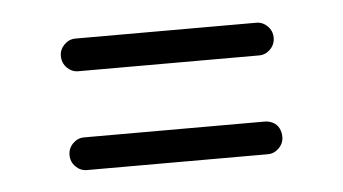

<svg xmlns="http://www.w3.org/2000/svg" viewBox="-28 -421 429 240"><g transform="rotate(-5 186.5 -300.5)"><path d="M73 -342Q65 -342 59 -348Q53 -354 53 -363Q53 -367 54.5 -370.5Q56 -374 59 -377Q62 -380 65.5 -381.5Q69 -383 73 -383H300Q308 -383 314 -377Q320 -371 320 -362.5Q320 -354 314 -348Q308 -342 300 -342ZM300 -259Q305 -259 310 -256.5Q315 -254 317.5 -249Q320 -244 320 -238Q320 -230 314 -224Q308 -218 300 -218H73Q65 -218 59 -224Q53 -230 53 -238.5Q53 -247 59 -253Q65 -259 73 -259Z"/></g></svg>

Font: Soda Fountain
Style: ThinOblique
Weight: 400
Version: Version 1.0